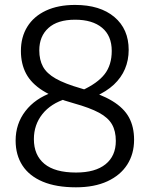

<svg xmlns="http://www.w3.org/2000/svg" viewBox="-20 -770 623 799"><path d="M296 9.5Q214 9.5 158 -14Q102 -37.5 73.5 -81.2Q45 -125 45 -185Q45 -255 85.8 -307.8Q126.5 -360.5 198 -385.5L256.5 -359.5Q191.5 -339.5 156.2 -295Q121 -250.5 121 -191Q121 -124.5 164.8 -88.2Q208.5 -52 296.5 -52Q376.5 -52 419.2 -86.5Q462 -121 462 -183.5Q462 -224.5 446 -252.5Q430 -280.5 392 -301Q354 -321.5 287.5 -340Q207 -362 158.5 -392.5Q110 -423 88.5 -463.8Q67 -504.5 67 -558Q67 -616 93.8 -659Q120.5 -702 171.2 -725.8Q222 -749.5 292.5 -749.5Q396.5 -749.5 456 -699.2Q515.5 -649 515.5 -562.5Q515.5 -519.5 500 -483Q484.5 -446.5 453.8 -417.8Q423 -389 377 -369L320.5 -393.5Q386 -423.5 415.5 -461.5Q445 -499.5 445 -558Q445 -621 404.8 -654.5Q364.5 -688 292.5 -688Q219.5 -688 181.5 -653.5Q143.5 -619 143.5 -560.5Q143.5 -521 158.8 -492.8Q174 -464.5 211.8 -443Q249.5 -421.5 317.5 -402Q399 -379 447.2 -349.8Q495.5 -320.5 516.8 -281.2Q538 -242 538 -188.5Q538 -129.5 509.5 -85Q481 -40.5 426.8 -15.5Q372.5 9.5 296 9.5Z"/></svg>

Font: Encode Sans SemiCondensed
Style: Regular
Weight: 400
Width: 4
Designer: Multiple Designers
Foundry: Impallari Type
Version: Version 3.002